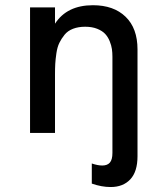

<svg xmlns="http://www.w3.org/2000/svg" viewBox="-20 -522 648 754"><path d="M414.5 212.5Q379 212.5 340.5 199V120Q364 128 381.5 128Q401.5 128 411.5 116.5Q421.5 105 421.5 78.5V-299Q421.5 -315 419.5 -329.2Q417.5 -343.5 410.8 -360.2Q404 -377 392.8 -389Q381.5 -401 361.5 -409Q341.5 -417 314.5 -417Q287.5 -417 266.8 -409Q246 -401 233.5 -385.5Q221 -370 213 -353.5Q205 -337 201.5 -313Q198 -289 197 -271.5Q196 -254 196 -229.5V0H98V-493H196V-429Q243 -501.5 345 -501.5Q426.5 -501.5 473.2 -456.2Q520 -411 520 -328V91.5Q520 152 491.8 182.2Q463.5 212.5 414.5 212.5Z"/></svg>

Font: HK Grotesk Medium
Style: Regular
Weight: 500
Designer: Alfredo Marco Pradil
Foundry: Hanken Design Co.
Version: Version 3.001;FEAKit 1.0